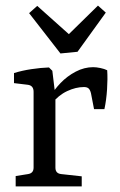

<svg xmlns="http://www.w3.org/2000/svg" viewBox="-20 -666 430 686"><path d="M160 -321Q173 -345 196.5 -369.5Q220 -394 250.5 -410Q281 -426 313 -426Q324 -426 338.5 -423Q353 -420 363 -415Q365 -385 362.5 -346.5Q360 -308 353 -276H316L305 -333Q302 -345 296.5 -350Q291 -355 280 -355Q251 -355 220 -340.5Q189 -326 164 -295ZM178 -322V-67Q178 -46 199 -44L272 -36V0H36V-37L80 -44Q100 -47 100 -67V-338Q100 -360 80 -363L30 -369V-405Q59 -414 92.5 -419Q126 -424 155 -425L167 -413ZM358 -621 257 -481 196 -475 84 -619 113 -645 226 -544 330 -646Z"/></svg>

Font: Yrsa
Style: Regular
Weight: 400
Designer: Anna Giedrys (Yrsa+Rasa design), David Brezina (Yrsa art-direction, Rasa art-direction, design)
Foundry: Rosetta Type Foundry
Version: Version 2.004